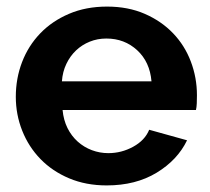

<svg xmlns="http://www.w3.org/2000/svg" viewBox="-20 -553 639 583"><path d="M304 10Q241 10 190 -11.5Q139 -33 103 -70Q67 -107 47.5 -156Q28 -205 28 -259Q28 -315 47 -364.5Q66 -414 102 -451.5Q138 -489 189.5 -511Q241 -533 305 -533Q369 -533 419.5 -511Q470 -489 505.5 -452Q541 -415 559.5 -366Q578 -317 578 -264Q578 -251 577.5 -239Q577 -227 575 -219H170Q173 -188 185 -164Q197 -140 216 -123Q235 -106 259 -97Q283 -88 309 -88Q349 -88 384.5 -107.5Q420 -127 433 -159L548 -127Q519 -67 455.5 -28.5Q392 10 304 10ZM440 -306Q435 -365 396.5 -400.5Q358 -436 303 -436Q276 -436 252.5 -426.5Q229 -417 211 -400Q193 -383 181.5 -359Q170 -335 168 -306Z"/></svg>

Font: PTCRaleway
Style: Bold
Weight: 700
Designer: Matt McInerney, Pablo Impallari, Rodrigo Fuenzalida
Foundry: Matt McInerney, Pablo Impallari, Rodrigo Fuenzalida
Version: Version 3.000g; ttfautohint (v1.5) -l 8 -r 28 -G 28 -x 14 -D